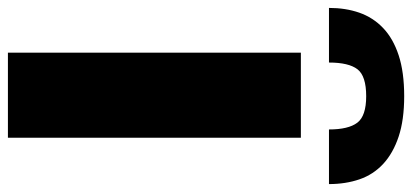

<svg xmlns="http://www.w3.org/2000/svg" viewBox="-353 -743 1041 485"><g transform="rotate(90 167.5 -500.5)"><path d="M58 -740H273V0H58ZM252 -811Q252 -860 235 -882.5Q218 -905 168 -905Q117 -905 100 -883Q83 -861 83 -811H-55Q-55 -853 -43 -887.5Q-31 -922 -4.5 -947.5Q22 -973 64.5 -987Q107 -1001 168 -1001Q228 -1001 270 -987Q312 -973 339 -948Q366 -923 378 -888Q390 -853 390 -811Z"/></g></svg>

Font: Encode Sans Narrow
Style: Black
Weight: 900
Designer: Pablo Impallari, Andres Torresi
Foundry: Pablo Impallari, Andres Torresi
Version: Version 1.000; ttfautohint (v1.00) -l 8 -r 50 -G 200 -x 14 -